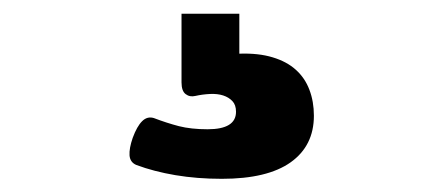

<svg xmlns="http://www.w3.org/2000/svg" viewBox="-20 -34 640 284"><path d="M334 -13.7V45.4Q362.3 44.4 383.3 50.8Q404.3 57.1 417.7 69.3Q431.2 81.5 437.7 98.9Q444.3 116.2 444.3 137.2Q444.3 181.6 409.9 206.1Q375.5 230.5 308.1 230.5Q271.5 230.5 239.5 225.1Q207.5 219.7 181.6 210Q172.4 206.1 171.6 195.8Q170.9 185.5 176.3 169.9Q182.6 152.8 190.2 145.3Q197.8 137.7 207.5 140.6Q226.6 147.9 244.6 152.6Q262.7 157.2 287.1 157.2Q329.1 157.2 329.1 131.3Q329.1 121.1 323.7 115.5Q318.4 109.9 310.1 107.2Q301.8 104.5 290.8 105Q279.8 105.5 269 107.9Q260.7 109.9 254.6 105.2Q248.5 100.6 248.5 87.9V-13.7Z"/></svg>

Font: Courier Prime
Style: Bold
Weight: 700
Monospace: yes
Designer: Alan Dague-Greene
Foundry: Quote-Unquote Apps
Version: Version 1.202